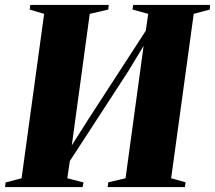

<svg xmlns="http://www.w3.org/2000/svg" viewBox="-38 -763 876 783"><path d="M-17.5 0 -15 -19 50 -36 142 -706.5 83 -724 85.5 -743H405.5L403.5 -724L328 -706.5L247 -113L222 -118.5L323.5 -278.5L591.5 -691.5L552 -606.5L566.5 -706.5L502.5 -724L505 -743H818.5L817.5 -724L752 -706.5L660 -36L719 -19.5L716 0H401L403.5 -19.5L474 -36L551 -600L580.5 -630.5L487 -475.5L206 -43.5L255 -163L236.5 -36L302.5 -19L299 0Z"/></svg>

Font: Merriweather 144pt Black
Style: Italic
Weight: 900
Italic angle: -7.8°
Version: Version 2.101